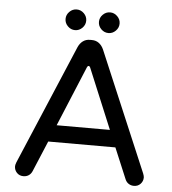

<svg xmlns="http://www.w3.org/2000/svg" viewBox="-57 -882 842 940"><g transform="rotate(5 364.5 -412.0)"><path d="M47.9 -39.1Q47.9 -45.9 52.7 -58.6L301.8 -646.5Q310.5 -666 325.2 -676.8Q339.8 -687.5 359.4 -687.5H369.1Q388.7 -687.5 403.3 -676.8Q418 -666 426.8 -646.5L675.8 -58.6Q680.7 -45.9 680.7 -39.1Q680.7 -20.5 668 -7.3Q655.3 5.9 635.7 5.9Q621.1 5.9 609.9 -1.5Q598.6 -8.8 592.8 -22.5L529.3 -173.8H199.2L135.7 -22.5Q129.9 -8.8 118.7 -1.5Q107.4 5.9 92.8 5.9Q73.2 5.9 60.5 -7.3Q47.9 -20.5 47.9 -39.1ZM495.1 -256.8 372.1 -552.7Q369.1 -559.6 364.3 -559.6Q359.4 -559.6 356.4 -552.7L233.4 -256.8ZM231.4 -779.3Q231.4 -799.8 246.6 -814.9Q261.7 -830.1 282.2 -830.1Q302.7 -830.1 317.9 -814.9Q333 -799.8 333 -779.3Q333 -758.8 317.9 -743.7Q302.7 -728.5 282.2 -728.5Q261.7 -728.5 246.6 -743.7Q231.4 -758.8 231.4 -779.3ZM395.5 -779.3Q395.5 -799.8 410.6 -814.9Q425.8 -830.1 446.3 -830.1Q466.8 -830.1 481.9 -814.9Q497.1 -799.8 497.1 -779.3Q497.1 -758.8 481.9 -743.7Q466.8 -728.5 446.3 -728.5Q425.8 -728.5 410.6 -743.7Q395.5 -758.8 395.5 -779.3Z"/></g></svg>

Font: jf-openhuninn-2.1
Style: Regular
Weight: 400
Designer: [Kosugi Maru]
Designed by MOTOYA      

[Varela Round]
Joe Prince (Latin component); Avraham Cornfeld (Hebrew component)
Foundry: justfont Co., Ltd.
Version: 2.1